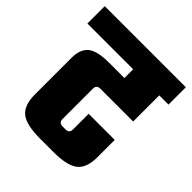

<svg xmlns="http://www.w3.org/2000/svg" viewBox="-198 -763 884 884"><g transform="rotate(45 244.0 -321.0)"><path d="M508 -642V-529H448V-359H235Q210 -359 210 -335V-137Q210 -113 235 -113H253Q278 -113 278 -137V-239H448V-127Q448 -57 412.5 -28.5Q377 0 287 0H201Q111 0 75.5 -28.5Q40 -57 40 -127V-365Q40 -422 70.5 -447Q101 -472 180 -472H278V-529H-20V-642Z"/></g></svg>

Font: Teko
Style: Bold
Weight: 700
Designer: Manushi Parikh, Jonny Pinhorn
Foundry: Indian Type Foundry
Version: Version 1.106;PS 1.0;hotconv 1.0.78;makeotf.lib2.5.61930; tt